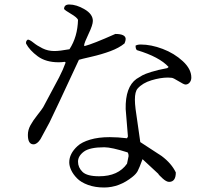

<svg xmlns="http://www.w3.org/2000/svg" viewBox="-20 -785 960 854"><path d="M831 -440Q831 -427 823.5 -418Q816 -409 805 -409Q798 -409 774 -424Q750 -439 743 -439Q735 -440 727 -440Q694 -440 654 -428Q614 -416 592 -391Q580 -377 580 -342Q580 -324 583 -300L604 -153L699 -91Q743 -58 762 -18Q762 24 732 24Q720 24 702.5 8Q685 -8 684 -12L614 -77Q599 -36 592 -23.5Q585 -11 570 1Q511 49 443 49Q403 49 371.5 37.5Q340 26 322.5 8Q305 -10 296.5 -28.5Q288 -47 288 -63Q288 -82 297 -100Q306 -118 325 -135.5Q344 -153 381 -164Q418 -175 468 -175Q504 -175 545 -170L549 -178L539 -300Q537 -398 587 -434Q603 -444 613.5 -450Q624 -456 652.5 -465Q681 -474 724 -482L730 -487Q689 -532 589 -562Q583 -567 583 -582Q591 -587 606 -587Q652 -587 703.5 -567.5Q755 -548 793 -513Q831 -478 831 -440ZM444 -130Q379 -130 353 -110.5Q327 -91 327 -66Q327 -40 347 -20.5Q367 -1 421 -1Q506 -1 545 -57L552 -91Q552 -101 548 -107Q476 -130 444 -130ZM288 -765Q320 -765 356.5 -743.5Q393 -722 393 -692Q393 -674 374 -634.5Q355 -595 354 -583L356 -580Q392 -589 493 -634Q538 -634 539 -612Q539 -604 534 -592Q510 -572 471 -557.5Q432 -543 386 -532.5Q340 -522 331 -519Q221 -282 200 -240L160 -166Q145 -143 129 -143Q104 -143 104 -185Q104 -207 115.5 -228Q127 -249 146.5 -273.5Q166 -298 172 -308L243 -441Q261 -476 272 -507L268 -510Q254 -508 241 -508Q184 -508 148 -534.5Q112 -561 96 -591Q94 -603 104 -609Q113 -608 129 -595Q145 -582 169 -570Q193 -558 222 -558Q245 -558 289 -566Q325 -621 327 -697Q322 -708 295.5 -723.5Q269 -739 265 -745Q265 -765 288 -765Z"/></svg>

Font: cwTeXMing
Style: Medium
Weight: 500
Version: Version 1.17